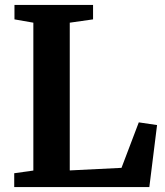

<svg xmlns="http://www.w3.org/2000/svg" viewBox="-20 -763 673 783"><path d="M38 0V-56.5L116 -67.5V-670.5L39 -684V-743H359.5V-684L264.5 -670.5V-68L475.5 -78.5L546 -264L620.5 -253L589 0Z"/></svg>

Font: Merriweather 28pt
Style: Bold
Weight: 700
Version: Version 2.100